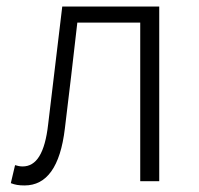

<svg xmlns="http://www.w3.org/2000/svg" viewBox="-20 -553 606 586"><path d="M55 13C122 13 164 -43 178 -161C191 -269 204 -376 216 -484H408V0H466V-533H170C156 -413 141 -294 127 -174C117 -85 91 -45 49 -45C40 -45 33 -47 26 -49L13 6C26 11 37 13 55 13Z"/></svg>

Font: Source Han Sans SC Light
Style: Regular
Weight: 300
Designer: Ryoko NISHIZUKA (kana & ideographs); Paul D. Hunt (Latin, Greek & Cyrillic); Wenlong ZHANG (bopomofo); Sandoll Communica
Foundry: Adobe Systems Incorporated
Version: Version 1.004;PS 1.004;hotconv 1.0.82;makeotf.lib2.5.63406